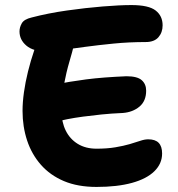

<svg xmlns="http://www.w3.org/2000/svg" viewBox="-20 -731 704 758"><path d="M361 7Q287 7 232.5 -16Q178 -39 141.5 -80.5Q105 -122 87 -176.5Q69 -231 69 -293Q69 -327 74.5 -366.5Q80 -406 90.5 -448.5Q101 -491 115 -532Q127 -571 153 -592.5Q179 -614 214 -614Q233 -614 246.5 -607Q260 -600 267 -587Q274 -574 272 -554Q266 -528 254 -487.5Q242 -447 232.5 -397Q223 -347 223 -292Q223 -249 239.5 -215.5Q256 -182 287 -163Q318 -144 361 -144Q403 -144 435.5 -149.5Q468 -155 492 -162Q516 -169 533.5 -175Q551 -181 565 -181Q593 -181 606.5 -167Q620 -153 620 -125Q620 -85 589.5 -55Q559 -25 501 -9Q443 7 361 7ZM193 -249Q170 -244 157 -253Q144 -262 139 -280.5Q134 -299 134 -320Q134 -348 152.5 -369Q171 -390 199 -397Q225 -403 255 -408Q285 -413 319.5 -417.5Q354 -422 393.5 -425Q433 -428 479 -430Q522 -430 539.5 -414.5Q557 -399 557 -373Q557 -332 530.5 -310Q504 -288 465 -285Q419 -283 380 -279Q341 -275 307.5 -270.5Q274 -266 246 -260.5Q218 -255 193 -249ZM162 -528Q111 -528 84 -551Q57 -574 57 -607Q57 -623 66 -639Q75 -655 105 -662Q170 -679 244 -689.5Q318 -700 385.5 -705.5Q453 -711 499 -711Q567 -711 594.5 -689.5Q622 -668 622 -631Q622 -603 605.5 -584Q589 -565 555 -565Q490 -565 429 -559Q368 -553 316 -546Q264 -539 224.5 -533.5Q185 -528 162 -528Z"/></svg>

Font: Shantell Sans
Style: Bold
Weight: 700
Designer: Stephen Nixon, Anya Danilova, Shantell Martin
Foundry: Arrow Type
Version: Version 1.011;[c5ecc13dd]